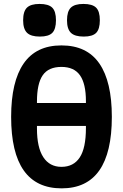

<svg xmlns="http://www.w3.org/2000/svg" viewBox="-20 -968 640 1000"><path d="M38 -359.5Q38 -542.5 103 -637Q168 -731.5 300 -731.5Q432.5 -731.5 497.5 -637.2Q562.5 -543 562.5 -359.5Q562.5 13 301 13Q38 13 38 -359.5ZM427.5 -301V-312H172.5V-298.5Q172.5 -200 205.5 -149.5Q238.5 -99 300 -99Q363 -99 395.2 -147.8Q427.5 -196.5 427.5 -301ZM427.5 -431.5V-441Q427.5 -531.5 396.8 -575.5Q366 -619.5 300 -619.5Q232.5 -619.5 202.5 -576Q172.5 -532.5 172.5 -439V-431.5ZM100.5 -862.5Q100.5 -908.5 120.2 -928Q140 -947.5 186 -947.5Q232.5 -947.5 252 -928.2Q271.5 -909 271.5 -862.5Q271.5 -816.5 252.5 -797Q233.5 -777.5 187.5 -777.5Q141 -777.5 120.8 -797.2Q100.5 -817 100.5 -862.5ZM329 -862.5Q329 -908.5 348.8 -928Q368.5 -947.5 414.5 -947.5Q461 -947.5 480.5 -928.2Q500 -909 500 -862.5Q500 -816.5 481 -797Q462 -777.5 416 -777.5Q369.5 -777.5 349.2 -797.2Q329 -817 329 -862.5Z"/></svg>

Font: JuliaMono ExtraBold
Style: Regular
Weight: 800
Monospace: yes
Designer: cormullion
Foundry: corm
Version: Version 0.055; ttfautohint (v1.8.4)